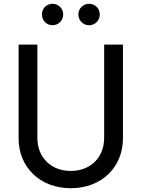

<svg xmlns="http://www.w3.org/2000/svg" viewBox="-20 -980 746 1012"><path d="M353 12C516 12 628 -99 628 -251V-745H529V-253C529 -150 457 -79 353 -79C249 -79 177 -150 177 -253V-745H78V-251C78 -99 190 12 353 12ZM201 -904C201 -872 225 -847 257 -847C288 -847 313 -872 313 -904C313 -935 288 -960 257 -960C225 -960 201 -935 201 -904ZM393 -904C393 -872 418 -847 450 -847C481 -847 506 -872 506 -904C506 -935 481 -960 450 -960C418 -960 393 -935 393 -904Z"/></svg>

Font: Mluvka Medium
Style: Regular
Weight: 500
Designer: Modified by Jiří Krblich, Original typeface by Gumpita Rahayu
Foundry: Gumpita Rahayu & Jiří Krblich
Version: Version 2.000;Glyphs 3.1.1 (3134)